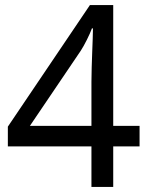

<svg xmlns="http://www.w3.org/2000/svg" viewBox="-20 -738 591 758"><path d="M341 -160H11V-238L335 -718H427V-241H531V-160H427V0H341ZM341 -241V-415Q341 -442 342 -472Q343 -502 344 -531Q345 -560 346 -585Q347 -610 347 -626H343Q336 -607 323 -581Q310 -555 299 -538L98 -241Z"/></svg>

Font: ugurmukhi85
Style: Book
Weight: 400
Designer: Jelle Bosma - Monotype Design Team
Foundry: Monotype Imaging Inc.
Version: Version 2.003